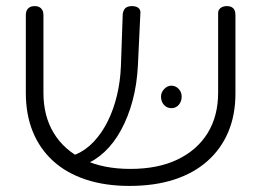

<svg xmlns="http://www.w3.org/2000/svg" viewBox="-20 -600 860 632"><path d="M406 12Q326 12 262.5 -9Q199 -30 155 -70Q111 -110 88 -166.5Q65 -223 65 -294V-551Q65 -560 68.5 -566.5Q72 -573 78.5 -576.5Q85 -580 94 -580Q103 -580 109.5 -576.5Q116 -573 119.5 -566.5Q123 -560 123 -550V-294Q123 -218 157 -162Q191 -106 255 -75Q319 -44 409 -44Q500 -44 564.5 -75Q629 -106 663.5 -162Q698 -218 698 -295V-557Q698 -564 701.5 -569Q705 -574 711.5 -577Q718 -580 727 -580Q736 -580 742.5 -576.5Q749 -573 752 -566.5Q755 -560 755 -550V-292Q755 -222 731.5 -166Q708 -110 663 -70Q618 -30 553.5 -9Q489 12 406 12ZM247 -54 214 -86 230 -92Q263 -106 289.5 -134.5Q316 -163 335 -201.5Q354 -240 365 -286Q376 -332 378 -382L384 -554Q385 -562 388.5 -568Q392 -574 398.5 -577Q405 -580 414 -580Q424 -580 430.5 -577Q437 -574 440 -568.5Q443 -563 442 -555L434 -386Q431 -323 416.5 -269Q402 -215 378.5 -172Q355 -129 324 -100Q293 -71 256 -57ZM544 -244Q529 -244 519.5 -255Q510 -266 510 -282Q510 -296 520.5 -307Q531 -318 544 -318Q558 -318 568 -307.5Q578 -297 578 -282Q578 -266 568.5 -255Q559 -244 544 -244Z"/></svg>

Font: Fredoka SemiExpanded Light
Style: Regular
Weight: 300
Width: 6
Designer: Ben Nathan
Foundry: Milena B. Brandão, Ben Nathan
Version: Version 2.001